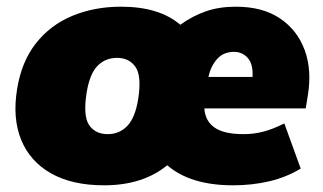

<svg xmlns="http://www.w3.org/2000/svg" viewBox="-20 -542 966 574"><path d="M291 12Q196 12 133 -23.5Q70 -59 43.5 -123.5Q17 -188 31 -275Q44 -357 87 -412Q130 -467 196 -494.5Q262 -522 342 -522Q456 -522 519 -468Q555 -494 595 -508Q635 -522 685 -522Q765 -522 817 -487Q869 -452 891 -392Q913 -332 900 -255L894 -218H591Q593 -181 621 -161Q649 -141 708 -141Q739 -141 767.5 -148.5Q796 -156 830 -173L879 -38Q836 -12 785 0Q734 12 677 12Q549 12 480 -48Q407 12 291 12ZM680 -387Q648 -387 629 -365.5Q610 -344 603 -312H735Q737 -351 720.5 -369Q704 -387 680 -387ZM302 -141Q337 -141 360.5 -165.5Q384 -190 393 -245Q404 -315 385 -342Q366 -369 330 -369Q295 -369 271.5 -345Q248 -321 239 -265Q228 -195 246.5 -168Q265 -141 302 -141Z"/></svg>

Font: Mulish ExtraBlack
Style: Italic
Weight: 1000
Italic angle: -9°
Designer: Vernon Adams
Foundry: Vernon Adams
Version: Version 3.603; ttfautohint (v1.8.3)